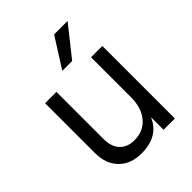

<svg xmlns="http://www.w3.org/2000/svg" viewBox="-204 -829 949 949"><g transform="rotate(-45 270.0 -355.0)"><path d="M467 0H388V-88Q348 6 229 6Q154 6 110.5 -38.5Q67 -83 67 -158V-507H146V-178Q146 -123 174 -94Q202 -65 250 -65Q313 -65 350.5 -109Q388 -153 388 -228V-507H467ZM309 -560H240L339 -716H433Z"/></g></svg>

Font: Hind Guntur
Style: Regular
Weight: 400
Designer: Manushi Parikh, Hitesh Malaviya
Foundry: Indian Type Foundry
Version: Version 1.002;PS 1.0;hotconv 1.0.86;makeotf.lib2.5.63406; tt